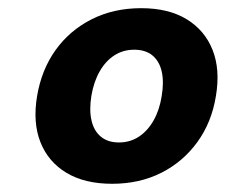

<svg xmlns="http://www.w3.org/2000/svg" viewBox="-20 -761 547 465"><path d="M251.5 -315.9Q185.1 -315.9 140.9 -342.5Q96.7 -369.1 77.9 -416.7Q59.1 -464.4 69.8 -528.3Q80.6 -592.3 114.7 -639.9Q148.9 -687.5 202.1 -714.4Q255.4 -741.2 321.8 -741.2Q388.2 -741.2 432.1 -714.4Q476.1 -687.5 494.9 -639.9Q513.7 -592.3 502.9 -528.3Q492.7 -464.8 458 -417Q423.3 -369.1 370.6 -342.5Q317.9 -315.9 251.5 -315.9ZM268.1 -416Q294.9 -416 316.2 -429.9Q337.4 -443.8 351.8 -469Q366.2 -494.1 371.6 -528.3Q377.4 -563 371.6 -588.1Q365.7 -613.3 348.9 -627Q332 -640.6 305.2 -640.6Q278.3 -640.6 257.1 -627Q235.8 -613.3 221.4 -588.1Q207 -563 201.2 -528.3Q195.8 -494.1 201.7 -469Q207.5 -443.8 224.4 -429.9Q241.2 -416 268.1 -416Z"/></svg>

Font: Inter 20pt ExtraBold
Style: Italic
Weight: 800
Italic angle: -9.3988°
Version: Version 4.001;git-66647c0bb